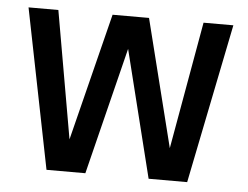

<svg xmlns="http://www.w3.org/2000/svg" viewBox="-43 -583 820 635"><g transform="rotate(5 366.5 -265.0)"><path d="M600 0H472L367 -422L262 0H133L27 -530H126L200 -107L306 -530H427L533 -107L608 -530H707Z"/></g></svg>

Font: Tanohe Sans Medium
Style: Regular
Weight: 500
Designer: Village Type and Design LLC
Foundry: Cooper Hewitt Smithsonian Design Museum
Version: Version 1.00;September 29, 2021;FontCreator 13.0.0.2655 64-b